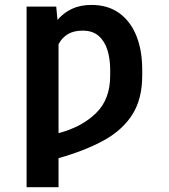

<svg xmlns="http://www.w3.org/2000/svg" viewBox="-20 -573 700 796"><path d="M218.4 -490.4Q243.3 -519.9 278.1 -536.2Q312.9 -552.6 358.7 -552.6Q427.2 -552.6 474.1 -518.8Q521 -485.1 545.3 -424.7Q569.6 -364.3 569.6 -284.4V-259.2Q569.6 -162.6 528.6 -98Q487.6 -33.4 410 9.2Q332.4 51.8 222.7 82.7V203.1H90.2V-545.5H213.1ZM222.7 -21Q317.8 -45.8 377.3 -103.2Q436.8 -160.5 436.8 -259.2V-284.4Q436.8 -328.1 425.6 -364.9Q414.4 -401.6 389.4 -423.8Q364.3 -446 322.8 -446Q285.2 -446 260.8 -431.1Q236.5 -416.2 222.7 -389.6Z"/></svg>

Font: Inter Zeller Semi Bold
Style: Regular
Weight: 600
Designer: Rasmus Andersson; Joe Bland
Foundry: zeller
Version: Version 3.015;git-dec3a8cb1